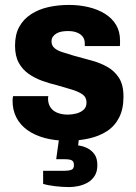

<svg xmlns="http://www.w3.org/2000/svg" viewBox="-20 -559 552 779"><path d="M254 12Q203 12 162 1Q121 -10 91.5 -31Q62 -52 46.5 -82Q31 -112 31 -150Q31 -154 31.5 -159.5Q32 -165 33 -169H176Q175 -165 175 -161.5Q175 -158 175 -155Q176 -135 186.5 -121Q197 -107 215 -100.5Q233 -94 255 -94Q273 -94 290 -98.5Q307 -103 319 -113.5Q331 -124 331 -143Q331 -165 314 -176.5Q297 -188 270 -196Q243 -204 212 -213Q182 -220 151.5 -231Q121 -242 96 -259.5Q71 -277 56 -304.5Q41 -332 41 -374Q41 -419 58 -450Q75 -481 105.5 -501Q136 -521 175.5 -530Q215 -539 260 -539Q302 -539 339.5 -530Q377 -521 406 -503Q435 -485 451 -458Q467 -431 467 -395Q467 -389 467 -382Q467 -375 466 -372H324V-383Q324 -400 315 -411Q306 -422 291 -427.5Q276 -433 256 -433Q243 -433 231 -431Q219 -429 209.5 -423.5Q200 -418 194.5 -410Q189 -402 189 -391Q189 -374 201.5 -363.5Q214 -353 236 -346.5Q258 -340 283 -332Q315 -323 349.5 -314Q384 -305 414 -288.5Q444 -272 462.5 -243.5Q481 -215 481 -167Q481 -117 463.5 -82.5Q446 -48 415 -27.5Q384 -7 342.5 2.5Q301 12 254 12ZM261 200Q234 200 204 196.5Q174 193 155 187V134H240Q259 134 269.5 130Q280 126 280 111Q280 97 272 92Q264 87 242 87H208L224 -28H304L297 31Q315 33 333 41.5Q351 50 363 66.5Q375 83 375 111Q375 138 363.5 155.5Q352 173 334.5 182.5Q317 192 297.5 196Q278 200 261 200Z"/></svg>

Font: Archivo SemiCondensed ExtraBold
Style: Regular
Weight: 800
Width: 4
Designer: Hector Gatti
Foundry: Omnibus-Type
Version: Version 2.001